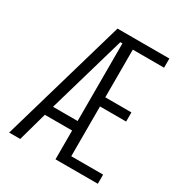

<svg xmlns="http://www.w3.org/2000/svg" viewBox="-158 -763 815 872"><g transform="rotate(30 250.0 -327.5)"><path d="M16 0 206 -655H478V-607H314V-357H451V-309H314V-48H481V0H259V-151H116L74 0ZM259 -201V-608H248L130 -201Z"/></g></svg>

Font: Lekton
Style: Regular
Weight: 400
Designer: Paolo Mazzetti, Luciano Perondi, Raffaele Flato, Elena Papassissa, Emilio Macchia, Michela Povoleri, Tobias Seemiller, R
Version: Version 34.000